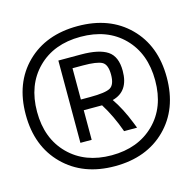

<svg xmlns="http://www.w3.org/2000/svg" viewBox="-80 -770 661 658"><g transform="rotate(-15 250.0 -440.5)"><path d="M250.5 -192Q138 -192 69 -260.5Q0 -329 0 -441.5Q0 -554 68.5 -621.5Q137 -689 250 -689Q363 -689 431.5 -621Q500 -553 500 -440.5Q500 -328 431.5 -260Q363 -192 250.5 -192ZM97.5 -593.5Q40 -536 40 -441Q40 -346 97.5 -288.5Q155 -231 249 -231Q343 -231 401 -288Q459 -345 459 -440.5Q459 -536 402 -593.5Q345 -651 250 -651Q155 -651 97.5 -593.5ZM156 -300V-592H236Q300 -592 330 -572Q360 -552 360 -501Q360 -428 301 -413Q328 -374 350 -318L357 -300H311Q290 -359 261 -405H196V-300ZM233 -554H196V-443H229Q283 -443 300.5 -453Q318 -463 318 -499Q318 -535 300 -544.5Q282 -554 233 -554Z"/></g></svg>

Font: TypoPRO Lekton
Style: Regular
Weight: 400
Monospace: yes
Designer: Paolo Mazzetti, Luciano Perondi, Raffaele Flato, Elena Papassissa, Emilio Macchia, Michela Povoleri, Tobias Seemiller, R
Version: Version 34.000